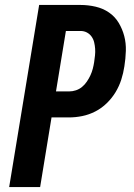

<svg xmlns="http://www.w3.org/2000/svg" viewBox="-20 -755 540 775"><path d="M17 0 138 -735H305Q336 -735 366 -728Q396 -721 420 -704.5Q444 -688 459 -663Q474 -638 481.5 -609.5Q489 -581 488 -549.5Q487 -518 482 -487Q478 -460 469.5 -433.5Q461 -407 446.5 -383Q432 -359 411 -338.5Q390 -318 364.5 -305Q339 -292 312 -286.5Q285 -281 258 -281H188L142 0ZM259 -386Q273 -386 286.5 -390.5Q300 -395 311 -404Q322 -413 330.5 -425.5Q339 -438 345 -451Q351 -464 354.5 -477.5Q358 -491 360 -504Q362 -518 363.5 -531.5Q365 -545 364 -558.5Q363 -572 360 -584.5Q357 -597 349.5 -607.5Q342 -618 330.5 -624Q319 -630 305 -630H246L206 -386Z"/></svg>

Font: Iosevka Extrabold
Style: Italic
Weight: 800
Italic angle: -9°
Monospace: yes
Designer: Belleve Invis
Foundry: Belleve Invis
Version: Version 32.5.0; ttfautohint (v1.8.4)